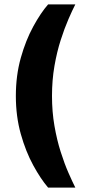

<svg xmlns="http://www.w3.org/2000/svg" viewBox="-20 -744 394 877"><path d="M199.8 113Q166.1 73.8 131.9 11.2Q97.7 -51.3 75 -131.9Q52.4 -212.5 52.4 -305.7Q52.4 -399.2 75 -479.8Q97.7 -560.4 131.9 -622.9Q166.1 -685.5 199.8 -724H324.1Q310.9 -698.5 292.8 -656.8Q274.6 -615.1 257.3 -561.1Q239.9 -507.2 228.7 -442.6Q217.5 -378 217.5 -305.7Q217.5 -233.7 228.7 -169.1Q239.9 -104.5 257.3 -50.1Q274.6 4.4 292.8 45.6Q310.9 86.8 324.1 113Z"/></svg>

Font: Maven Pro
Style: Regular
Weight: 400
Designer: Joe Prince
Foundry: Joe Prince
Version: Version 2.103